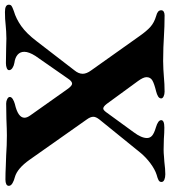

<svg xmlns="http://www.w3.org/2000/svg" viewBox="20 -722 704 795"><g transform="rotate(90 372.5 -325.0)"><path d="M0 0ZM-5 -9Q-5 -17 0.5 -20.5Q6 -24 13 -26.5Q20 -29 22 -30Q53 -39 83.5 -60.5Q114 -82 146 -124L267 -281Q281 -298 281 -315Q281 -331 267 -350L125 -550Q104 -580 86.5 -595.5Q69 -611 42 -619Q30 -622 24 -627Q18 -632 18 -640Q18 -647 24 -650.5Q30 -654 39 -654Q84 -654 132 -651Q148 -650 172 -649Q196 -648 228 -648Q243 -648 262.5 -649Q282 -650 292 -651Q324 -654 355 -654Q366 -654 374.5 -650Q383 -646 383 -640Q383 -632 374.5 -627Q366 -622 354 -619Q321 -611 308 -603Q295 -595 295 -579Q295 -566 311 -544L406 -414Q417 -400 425 -400Q431 -400 440 -412L523 -526Q547 -558 547 -581Q547 -594 537 -602.5Q527 -611 503 -618Q473 -627 473 -640Q473 -653 504 -653Q525 -653 551 -651L595 -650Q609 -650 623.5 -651.5Q638 -653 645 -653Q677 -657 697 -657Q710 -657 719.5 -653Q729 -649 729 -641Q729 -633 721.5 -629Q714 -625 699 -621Q677 -614 652 -595.5Q627 -577 608 -554L471 -385Q459 -370 459 -359Q459 -347 470 -332L637 -95Q673 -44 709 -34Q722 -31 733.5 -24.5Q745 -18 745 -9Q745 -2 738 1.5Q731 5 719 5Q693 5 663 3.5Q633 2 619 2Q577 -1 536 -1Q514 -1 468 1L404 2Q394 2 385.5 -2.5Q377 -7 377 -13Q377 -20 386 -25.5Q395 -31 406 -34Q463 -47 463 -74Q463 -84 454 -97L345 -251Q331 -271 322 -271Q312 -271 301 -254L207 -119Q190 -92 190 -73Q190 -56 202 -45.5Q214 -35 236 -32Q248 -30 257 -24Q266 -18 266 -10Q266 -4 257.5 -0.5Q249 3 237 3L174 2Q159 1 135 1Q122 1 105.5 2Q89 3 80 4Q55 7 25 7Q-5 7 -5 -9Z"/></g></svg>

Font: EB Garamond
Style: Bold
Weight: 700
Designer: Georg Duffner and Octavio Pardo
Foundry: Georg Duffner
Version: Version 1.000; ttfautohint (v1.6)